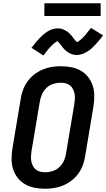

<svg xmlns="http://www.w3.org/2000/svg" viewBox="-20 -1149 652 1177"><path d="M257 8Q224 8 192.5 2Q161 -4 134.5 -19Q108 -34 89 -58Q70 -82 60.5 -111.5Q51 -141 51 -173.5Q51 -206 56 -238L107 -543Q111 -570 121 -597.5Q131 -625 148.5 -649.5Q166 -674 190 -692.5Q214 -711 241 -722.5Q268 -734 296.5 -738.5Q325 -743 352 -743Q385 -743 416.5 -737Q448 -731 474.5 -716Q501 -701 520 -677Q539 -653 548.5 -623.5Q558 -594 558 -561.5Q558 -529 553 -497L502 -192Q498 -165 488 -137.5Q478 -110 460.5 -85.5Q443 -61 419 -42.5Q395 -24 368 -12.5Q341 -1 312.5 3.5Q284 8 257 8ZM258 -93Q280 -93 303.5 -100.5Q327 -108 344.5 -125Q362 -142 372 -164Q382 -186 385 -209L436 -513Q438 -529 439 -544.5Q440 -560 437 -575Q434 -590 427 -603.5Q420 -617 408.5 -626Q397 -635 382 -638.5Q367 -642 351 -642Q329 -642 305.5 -634.5Q282 -627 264.5 -610Q247 -593 237.5 -571Q228 -549 224 -526L173 -222Q171 -206 170 -190.5Q169 -175 172 -160Q175 -145 182 -131.5Q189 -118 200.5 -109Q212 -100 227 -96.5Q242 -93 258 -93ZM246 -809 173 -856Q186 -873 198 -887.5Q210 -902 221.5 -914Q233 -926 244.5 -936Q256 -946 270.5 -955.5Q285 -965 301 -970Q317 -975 333 -975Q339 -975 345 -974.5Q351 -974 356 -972.5Q361 -971 366.5 -969Q372 -967 377 -964.5Q382 -962 386 -959.5Q390 -957 395 -953.5Q400 -950 404 -946Q408 -942 412 -938Q416 -934 419 -930Q422 -926 425 -922Q428 -918 432 -913Q436 -908 439.5 -903.5Q443 -899 446.5 -896.5Q450 -894 452 -890Q454 -891 458.5 -893.5Q463 -896 467.5 -900Q472 -904 475 -906.5Q478 -909 481 -911.5Q484 -914 487 -917Q490 -920 493 -923.5Q496 -927 499.5 -930.5Q503 -934 506.5 -938.5Q510 -943 513.5 -947.5Q517 -952 521 -957Q525 -962 529.5 -967Q534 -972 538 -978L612 -932Q598 -914 586 -899.5Q574 -885 562.5 -873Q551 -861 540 -851Q529 -841 514 -832Q499 -823 483 -817.5Q467 -812 451 -812Q446 -812 441 -812.5Q436 -813 431 -814Q426 -815 421.5 -816.5Q417 -818 412.5 -820Q408 -822 403.5 -824.5Q399 -827 395.5 -829.5Q392 -832 388 -835Q384 -838 380 -841.5Q376 -845 373 -848.5Q370 -852 367 -855.5Q364 -859 361.5 -862.5Q359 -866 356.5 -869Q354 -872 350 -877Q346 -882 343 -885.5Q340 -889 336.5 -892.5Q333 -896 332 -897Q330 -896 325.5 -893.5Q321 -891 316.5 -887.5Q312 -884 309 -881Q306 -878 303 -875.5Q300 -873 297 -870Q294 -867 291 -863.5Q288 -860 284.5 -856.5Q281 -853 277.5 -849Q274 -845 270.5 -840.5Q267 -836 263 -831Q259 -826 255 -820.5Q251 -815 246 -809ZM252 -1051V-1129H597V-1051Z"/></svg>

Font: Iosevka SS04 Extended Oblique
Style: Bold
Weight: 700
Width: 7
Italic angle: -9°
Monospace: yes
Designer: Belleve Invis
Foundry: Belleve Invis
Version: Version 19.0.0; ttfautohint (v1.8.4)